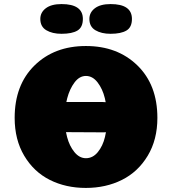

<svg xmlns="http://www.w3.org/2000/svg" viewBox="-20 -917 845 943"><path d="M419 -824Q419 -856 446 -876.5Q473 -897 523 -897Q628 -897 628 -824Q628 -783 601 -767Q574 -751 523 -751Q478 -751 448.5 -768.5Q419 -786 419 -824ZM178 -824Q178 -856 205 -876.5Q232 -897 282 -897Q387 -897 387 -824Q387 -783 360.5 -767Q334 -751 282 -751Q237 -751 207.5 -768.5Q178 -786 178 -824ZM208 -339Q208 -379 233 -397.5Q258 -416 296 -416H483Q532 -416 552 -395Q572 -374 572 -337Q572 -305 549 -286Q526 -267 490 -267L308 -268Q255 -268 231.5 -283Q208 -298 208 -339ZM402 -140Q436 -140 460.5 -170Q485 -200 495.5 -244Q506 -288 506 -338Q506 -389 495 -434.5Q484 -480 459.5 -512Q435 -544 402 -544Q370 -544 346 -512Q322 -480 310 -434Q298 -388 298 -338Q298 -288 309.5 -244Q321 -200 345.5 -170Q370 -140 402 -140ZM52 -338Q52 -500 149.5 -595.5Q247 -691 402 -691Q557 -691 655 -595.5Q753 -500 753 -338Q753 -231 705.5 -152Q658 -73 579 -33.5Q500 6 401.5 6Q303 6 224.5 -33.5Q146 -73 99 -152Q52 -231 52 -338Z"/></svg>

Font: Coiny 2.0
Style: Regular
Weight: 400
Version: Version 1.001 July 11, 2018